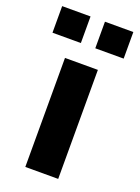

<svg xmlns="http://www.w3.org/2000/svg" viewBox="-150 -742 582 801"><g transform="rotate(20 141.0 -341.5)"><path d="M-17 -683H109V-565H-17ZM173 -683H299V-565H173ZM68 -484H214V0H68Z"/></g></svg>

Font: Play
Style: Bold
Weight: 700
Designer: Jonas Hecksher (Cyrillic expansion: Cyreal)
Foundry: Jonas Hecksher, Playtype, e-types AS
Version: Version 2.101; ttfautohint (v1.5.65-e2d9)